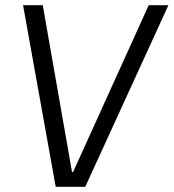

<svg xmlns="http://www.w3.org/2000/svg" viewBox="-20 -720 670 741"><path d="M69 -700H145L258 -56H262L554 -700H630L309 1H195Z"/></svg>

Font: Pathway Extreme 8pt Thin 12pt Light
Style: Italic
Weight: 300
Italic angle: -8°
Version: Version 1.001;gftools[0.9.26]